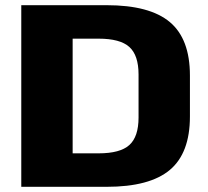

<svg xmlns="http://www.w3.org/2000/svg" viewBox="-20 -720 802 740"><path d="M62 -700H391Q557 -700 634.5 -635Q712 -570 712 -429V-271Q712 -130 634.5 -65Q557 0 391 0H62ZM260 -129H360Q443 -129 478.5 -161Q514 -193 514 -267V-433Q514 -507 478.5 -539Q443 -571 360 -571H260Z"/></svg>

Font: Pathway Extreme 8pt Thin 12pt ExtraBold
Style: Regular
Weight: 800
Version: Version 1.001;gftools[0.9.26]